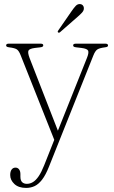

<svg xmlns="http://www.w3.org/2000/svg" viewBox="-20 -676 560 941"><path d="M264.5 -33.5 251 22 81.5 -404.5Q73 -426.5 63.2 -433.5Q53.5 -440.5 25.5 -444Q16 -445 13 -447.5Q10 -450 10 -453.5Q10 -457.5 13.2 -459.8Q16.5 -462 22.5 -462H179Q185.5 -462 188.8 -460Q192 -458 192 -454Q192 -450 189 -447.5Q186 -445 177 -444L151 -441Q124 -437.5 119.5 -427.8Q115 -418 125 -391.5ZM196.5 134 254 -11 259 -23.5 405.5 -390.5Q416.5 -417.5 412 -427.5Q407.5 -437.5 379.5 -441L354 -444Q345 -445 341.8 -447.2Q338.5 -449.5 338.5 -454Q338.5 -458 342 -460Q345.5 -462 352 -462H497Q502.5 -462 506 -459.8Q509.5 -457.5 509.5 -453.5Q509.5 -449.5 506.2 -447.2Q503 -445 494 -444Q466.5 -440.5 456.2 -433Q446 -425.5 437.5 -404L220 141Q204 181.5 186.5 204.2Q169 227 149.8 236Q130.5 245 108 245Q71 245 50.5 225.8Q30 206.5 30 182Q30 164.5 37 155Q44 145.5 56 145.5Q67 145.5 73.5 154.2Q80 163 80 177V189.5Q80 209 88.8 217Q97.5 225 111.5 225Q127.5 225 141.8 216.2Q156 207.5 169.5 187.8Q183 168 196.5 134ZM330 -620Q342 -637.5 351.2 -647.2Q360.5 -657 372.5 -656Q382.5 -655 387.2 -648Q392 -641 391 -632.5Q390 -623 381.8 -614Q373.5 -605 362 -595L274 -518Q272.5 -516.5 270 -515.8Q267.5 -515 265 -517Q262 -519 263 -522Q264 -525 266 -527.5Z"/></svg>

Font: Fraunces Thin
Style: Regular
Weight: 250
Version: Version 1.000;[b76b70a41]